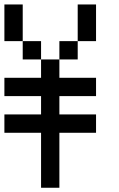

<svg xmlns="http://www.w3.org/2000/svg" viewBox="-20 -937 540 873"><path d="M0 -333.3V-416.7H166.7V-500H0V-583.3H166.7V-666.7H250V-583.3H416.7V-500H250V-416.7H416.7V-333.3H250V-83.3H166.7V-333.3ZM0 -750V-916.7H83.3V-750ZM166.7 -750V-666.7H83.3V-750ZM333.3 -750V-666.7H250V-750ZM333.3 -916.7H416.7V-750H333.3Z"/></svg>

Font: GalmuriMono11 Regular
Style: Regular
Weight: 400
Designer: Lee Minseo (quiple)
Version: Version 2.399;hotconv 1.1.1;makeotfexe 2.6.0 DEVELOPMENT